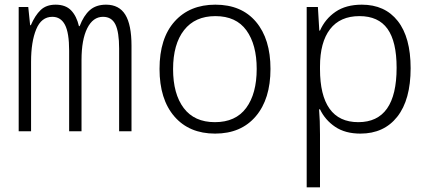

<svg xmlns="http://www.w3.org/2000/svg" viewBox="-20 -562 1840 822"><path d="M60 -532H101L109 -454H112Q130 -496 154 -519Q178 -542 218 -542Q261 -542 284.5 -517.5Q308 -493 318 -450H321Q338 -495 364.5 -518.5Q391 -542 434 -542Q490 -542 516.5 -499Q543 -456 543 -366V0H490V-354Q490 -425 474 -457.5Q458 -490 421 -490Q378 -490 353.5 -441Q329 -392 329 -305V0H276V-345Q276 -422 258 -456Q240 -490 204 -490Q157 -490 135 -436.5Q113 -383 113 -298V0H60Z M663 -267Q663 -398 727.5 -470Q792 -542 902 -542Q1014 -542 1076 -468.5Q1138 -395 1138 -267Q1138 -138 1075 -64Q1012 10 901 10Q790 10 726.5 -63.5Q663 -137 663 -267ZM1079 -267Q1079 -371 1035 -432Q991 -493 902 -493Q815 -493 768 -433Q721 -373 721 -266Q721 -160 766.5 -99.5Q812 -39 900 -39Q989 -39 1034 -100Q1079 -161 1079 -267Z M1293 -532H1341L1347 -431H1350Q1372 -481 1416.5 -511.5Q1461 -542 1529 -542Q1628 -542 1683 -472Q1738 -402 1738 -270Q1738 -135 1681 -62.5Q1624 10 1523 10Q1458 10 1415 -19Q1372 -48 1350 -94H1346Q1350 -47 1350 13V240H1293ZM1678 -272Q1678 -384 1639 -438.5Q1600 -493 1519 -493Q1436 -493 1393 -437Q1350 -381 1350 -277V-266Q1350 -154 1391 -96.5Q1432 -39 1514 -39Q1678 -39 1678 -272Z"/></svg>

Font: Noto Sans Mono UI Light
Style: Regular
Weight: 300
Monospace: yes
Designer: Monotype Design team
Foundry: Monotype Imaging Inc.
Version: Version 1.000